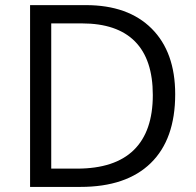

<svg xmlns="http://www.w3.org/2000/svg" viewBox="-20 -734 769 754"><path d="M668 -363.8Q668 -187 572 -93.5Q476.1 0 295.9 0H98.1V-713.9H316.9Q483.4 -713.9 575.7 -621.6Q668 -529.3 668 -363.8ZM580.1 -360.8Q580.1 -500.5 510 -571.3Q439.9 -642.1 301.8 -642.1H181.2V-71.8H282.2Q430.7 -71.8 505.4 -144.8Q580.1 -217.8 580.1 -360.8Z"/></svg>

Font: f07869316
Style: Regular
Weight: 400
Foundry: Ascender Corporation
Version: Version 1.10